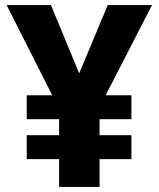

<svg xmlns="http://www.w3.org/2000/svg" viewBox="-20 -734 623 754"><path d="M291 -446 180 -714H6L185 -360H85V-266H212V-203H85V-109H212V0H371V-109H496V-203H371V-266H496V-360H395L577 -714H403Z"/></svg>

Font: Noto Sans Thai Looped ExtraBold
Style: Regular
Weight: 800
Designer: Cadson Demak Team
Foundry: Cadson Demak Co., Ltd.
Version: Version 1.001